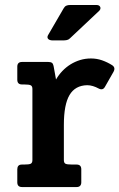

<svg xmlns="http://www.w3.org/2000/svg" viewBox="-20 -755 482 775"><path d="M308.1 -18.6Q308.1 -10.3 303.5 -5.1Q298.8 0 289.1 0H68.8Q49.8 0 49.8 -19V-71.8Q49.8 -80.6 54.2 -85.7Q58.6 -90.8 68.8 -90.8H77.1Q97.7 -90.8 104.2 -94.2Q110.8 -97.7 110.8 -108.9V-396Q110.8 -407.2 104.2 -410.6Q97.7 -414.1 77.1 -414.1H68.8Q49.8 -414.1 49.8 -433.1V-485.8Q49.8 -504.9 68.8 -504.9H174.8Q184.6 -504.9 189.5 -501.7Q194.3 -498.5 196.8 -485.8L206.1 -434.1Q216.8 -452.6 231.7 -468.3Q246.6 -483.9 264.6 -495.1Q282.7 -506.3 303.5 -512.7Q324.2 -519 347.2 -519Q370.6 -519 392.1 -511.5Q413.6 -503.9 432.1 -492.2Q447.8 -482.4 438 -464.8L403.8 -404.8Q395 -388.7 377.9 -397.9Q367.2 -403.8 355.2 -407.5Q343.3 -411.1 332 -411.1Q283.7 -410.2 260.7 -371.6Q237.8 -333 237.8 -251V-108.9Q237.8 -97.7 244.1 -94.2Q250.5 -90.8 271.5 -90.8H289.1Q308.1 -90.8 308.1 -71.8ZM262.2 -600.1Q256.8 -594.7 249.8 -593.3Q242.7 -591.8 232.9 -591.8H193.8Q185.5 -591.8 180.7 -593.8Q175.8 -595.7 173.6 -598.9Q171.4 -602.1 171.6 -605.7Q171.9 -609.4 173.8 -612.8L236.8 -721.2Q241.2 -729 247.3 -731.9Q253.4 -734.9 264.2 -734.9H369.1Q376.5 -734.9 380.1 -732.2Q383.8 -729.5 385 -725.8Q386.2 -722.2 384.8 -718Q383.3 -713.9 379.9 -710.9Z"/></svg>

Font: New Telegraph
Style: Bold
Weight: 700
Designer: Frank Baranowski
Foundry: Frank Baranowski
Version: Version 3.001